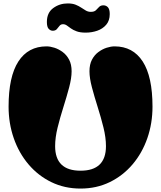

<svg xmlns="http://www.w3.org/2000/svg" viewBox="-20 -1084 938 1118"><path d="M449 14Q356 14 279 -23.5Q202 -61 146 -127Q90 -193 60 -279.5Q30 -366 30 -463Q30 -638 87 -726Q144 -814 251 -814Q272 -814 297 -806Q322 -798 345 -781Q368 -764 382.5 -736.5Q397 -709 397 -669Q397 -629 382.5 -574.5Q368 -520 349 -460Q330 -400 315.5 -341.5Q301 -283 301 -233Q301 -90 449 -90Q597 -90 597 -233Q597 -283 582.5 -341.5Q568 -400 549 -460Q530 -520 515.5 -574.5Q501 -629 501 -669Q501 -709 515.5 -736.5Q530 -764 553 -781Q576 -798 601 -806Q626 -814 647 -814Q754 -814 811 -726Q868 -638 868 -463Q868 -366 838 -279.5Q808 -193 752 -127Q696 -61 619 -23.5Q542 14 449 14ZM509 -1015Q529 -1015 538.5 -1024.5Q548 -1034 557 -1043.5Q566 -1053 582 -1053Q598 -1053 608.5 -1041.5Q619 -1030 619 -1002Q619 -964 598.5 -940Q578 -916 546 -905Q514 -894 479 -894Q447 -894 426.5 -901.5Q406 -909 393 -918.5Q380 -928 369.5 -935.5Q359 -943 347 -943Q334 -943 326.5 -933.5Q319 -924 311 -914.5Q303 -905 287 -905Q274 -905 263.5 -916Q253 -927 253 -956Q253 -1010 290 -1037Q327 -1064 374 -1064Q402 -1064 420.5 -1056.5Q439 -1049 453 -1039.5Q467 -1030 480 -1022.5Q493 -1015 509 -1015Z"/></svg>

Font: Matemasie
Style: Regular
Weight: 400
Designer: Adam Yeo
Version: Version 1.001; ttfautohint (v1.8.4.7-5d5b)